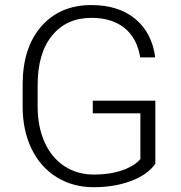

<svg xmlns="http://www.w3.org/2000/svg" viewBox="-20 -741 724 770"><path d="M70.8 -311.5V-401.4Q70.8 -549.3 145.5 -635Q220.2 -720.7 346.2 -720.7Q456.1 -720.7 522.9 -664.8Q589.8 -608.9 602.5 -510.7H542.5Q529.3 -588.9 478.8 -629.2Q428.2 -669.4 346.7 -669.4Q247.1 -669.4 189 -598.6Q130.9 -527.8 130.9 -398.9V-314.9Q130.9 -233.9 158.4 -171.6Q186 -109.4 237.5 -75.2Q289.1 -41 356 -41Q433.6 -41 489.3 -65.4Q525.4 -81.5 543 -103V-286.6H352.1V-337.4H603V-84.5Q571.8 -40 505.1 -15.1Q438.5 9.8 356 9.8Q272.5 9.8 207.5 -30.3Q142.6 -70.3 106.9 -143.6Q71.3 -216.8 70.8 -311.5Z"/></svg>

Font: Roboto Light
Style: Regular
Weight: 300
Designer: Google
Version: Version 2.137; 2017